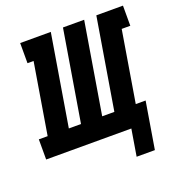

<svg xmlns="http://www.w3.org/2000/svg" viewBox="-163 -631 801 860"><g transform="rotate(-20 237.5 -201.5)"><path d="M343 127 364 0H-42V-96H0L56 -434H27V-530H173L101 -96H159L231 -530H332L260 -96H318L390 -530H517V-434H476L420 -96H467L430 127Z"/></g></svg>

Font: Iosevka Curly Slab Oblique
Style: Bold
Weight: 700
Italic angle: -9°
Monospace: yes
Designer: Belleve Invis
Foundry: Belleve Invis
Version: Version 11.1.0; ttfautohint (v1.8.3)